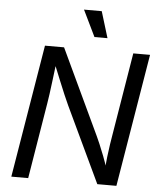

<svg xmlns="http://www.w3.org/2000/svg" viewBox="-61 -994 869 1047"><g transform="rotate(5 373.0 -471.0)"><path d="M40.5 0 161.1 -727.5H265.6L485.4 -260.7Q492.2 -246.1 503.9 -219Q515.6 -191.9 529.3 -156.2Q543 -120.6 555.7 -80.1L545.4 -77.1Q547.9 -116.7 552.2 -153.8Q556.6 -190.9 561.5 -223.1Q566.4 -255.4 570.3 -277.3L644.5 -727.5H736.3L615.7 0H511.2L314.9 -415Q303.7 -439.9 290.5 -470Q277.3 -500 260.5 -542.2Q243.7 -584.5 218.8 -645L231.9 -649.4Q224.6 -590.3 219 -545.2Q213.4 -500 209 -467.8Q204.6 -435.5 201.2 -416L132.8 0ZM425.8 -797.9 356 -941.9H453.1L497.1 -797.9Z"/></g></svg>

Font: Inter 17pt
Style: Italic
Weight: 400
Italic angle: -9.3988°
Version: Version 4.001;git-66647c0bb